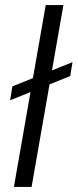

<svg xmlns="http://www.w3.org/2000/svg" viewBox="-20 -740 307 760"><path d="M20 -343 29 -398 267 -494 258 -439ZM35 0 161 -720H231L105 0Z"/></svg>

Font: DM Sans 9pt Light
Style: Italic
Weight: 300
Italic angle: -10°
Version: Version 4.004;gftools[0.9.30]